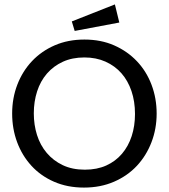

<svg xmlns="http://www.w3.org/2000/svg" viewBox="-20 -839 763 869"><path d="M318 -699 305 -742 500 -819 520 -737ZM689 -325Q689 -256 665.5 -195Q642 -134 599.5 -88.5Q557 -43 496 -16.5Q435 10 360 10Q285 10 224.5 -16.5Q164 -43 122 -89Q80 -135 57.5 -195.5Q35 -256 35 -325Q35 -395 58.5 -456Q82 -517 125 -562.5Q168 -608 228 -634Q288 -660 362 -660Q437 -660 497 -633.5Q557 -607 600 -561.5Q643 -516 666 -455Q689 -394 689 -325ZM591 -323Q591 -380 575 -427Q559 -474 529.5 -507.5Q500 -541 457.5 -560Q415 -579 362 -579Q307 -579 264.5 -559.5Q222 -540 192.5 -506Q163 -472 148 -425.5Q133 -379 133 -326Q133 -274 147.5 -228Q162 -182 191.5 -147Q221 -112 264 -91.5Q307 -71 364 -71Q419 -71 461 -90Q503 -109 532 -143Q561 -177 576 -223Q591 -269 591 -323Z"/></svg>

Font: Zilla Slab Medium
Style: Regular
Weight: 500
Designer: Typotheque.com
Foundry: Typotheque type foundry
Version: Version 1.1; 2017